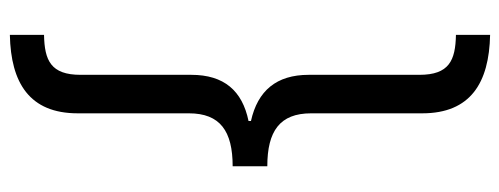

<svg xmlns="http://www.w3.org/2000/svg" viewBox="-340 -532 1038 399"><g transform="rotate(90 179.5 -333.0)"><path d="M326 -297V-369C253 -369 216 -395 216 -460V-691C216 -791 153 -830 53 -832V-761C106 -760 136 -747 136 -685V-455C136 -388 169 -349 232 -335V-330C169 -317 136 -279 136 -211V19C136 81 106 94 53 95V166C153 164 216 125 216 25V-206C216 -271 253 -297 326 -297Z"/></g></svg>

Font: Noto Sans Devanagari UI SemiCondensed
Style: Regular
Weight: 400
Width: 4
Designer: Jelle Bosma - Monotype Design Team
Foundry: Monotype Imaging Inc.
Version: Version 2.004